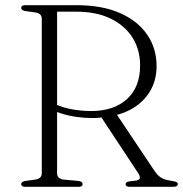

<svg xmlns="http://www.w3.org/2000/svg" viewBox="-20 -720 706 740"><path d="M583.5 -465.5Q583.5 -415 562 -375Q540.5 -335 501.5 -308.8Q462.5 -282.5 409.5 -272.5Q397.5 -271 385.8 -269.2Q374 -267.5 362 -266.2Q350 -265 337 -265Q305.5 -265 274.2 -269.5Q243 -274 216.5 -282.5Q190 -291 172 -303.5L177.5 -327.5Q193 -317 218 -308.8Q243 -300.5 272.2 -296.2Q301.5 -292 330 -292Q419 -292 469.5 -338.2Q520 -384.5 520 -467.5Q520 -528 490.8 -574.8Q461.5 -621.5 406.5 -648.2Q351.5 -675 274.5 -675H200V-52Q200 -42 206.2 -35.8Q212.5 -29.5 224 -28L283.5 -22.5Q292 -21 295.2 -18Q298.5 -15 298.5 -10.5Q298.5 0 283.5 0H76.5Q69 0 65.2 -3Q61.5 -6 61.5 -10.5Q61.5 -19.5 77 -22.5L117 -28Q128.5 -30 134.8 -36Q141 -42 141 -52V-648Q141 -658 134.8 -664Q128.5 -670 117 -672L77 -677.5Q61.5 -680.5 61.5 -689.5Q61.5 -694.5 65.2 -697.2Q69 -700 76.5 -700H275.5Q374 -700 442.8 -669.5Q511.5 -639 547.5 -586Q583.5 -533 583.5 -465.5ZM364.5 -277 425.5 -285.5 577.5 -58.5Q587 -44.5 599.8 -36Q612.5 -27.5 635.5 -24Q655 -21 660.2 -18Q665.5 -15 665.5 -10.5Q665.5 -6 661.2 -3Q657 0 648.5 0H480.5Q464 0 464 -10.5Q464 -14.5 467.8 -17.2Q471.5 -20 479 -21L504.5 -24Q517 -26 518.8 -33.5Q520.5 -41 512 -53.5Z"/></svg>

Font: Fraunces ExtraLight
Style: Regular
Weight: 250
Version: Version 1.000;[b76b70a41]